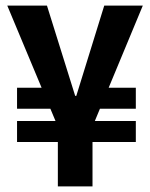

<svg xmlns="http://www.w3.org/2000/svg" viewBox="-20 -673 538 687"><path d="M41 -165V-240H466V-165ZM41 -284V-359H213V-284ZM308 -284V-359H466V-284ZM187 -6V-220L6 -653H148L249 -330H253L353 -653H491L311 -220V-6Z"/></svg>

Font: Bricolage Grotesque 72pt SemiCondensed SemiBold
Style: Regular
Weight: 600
Width: 4
Designer: Mathieu Triay
Foundry: Atelier Triay
Version: Version 1.001;gftools[0.9.33.dev8+g029e19f]